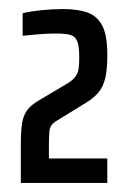

<svg xmlns="http://www.w3.org/2000/svg" viewBox="-20 -824 281 424"><path d="M26 -420V-504Q26 -532 28.5 -550Q31 -568 39.5 -580Q48 -592 67 -603L126 -638Q140 -646 146 -654Q152 -662 153.5 -671.5Q155 -681 155 -697Q155 -722 150.5 -733Q146 -744 135 -747Q124 -750 104 -750Q87 -750 67.5 -748.5Q48 -747 30 -745V-795Q48 -799 72 -801.5Q96 -804 120 -804Q150 -804 171.5 -797Q193 -790 205 -769Q217 -748 217 -702Q217 -673 213 -654Q209 -635 199.5 -622.5Q190 -610 173 -599L108 -559Q99 -554 94.5 -548.5Q90 -543 89 -533Q88 -523 88 -503V-474H217V-420Z"/></svg>

Font: Saira ExtraCondensed SemiBold
Style: Regular
Weight: 600
Width: 2
Designer: Hector Gatti with collaboration of the Omnibus-Type team
Foundry: Omnibus-Type
Version: Version 1.101